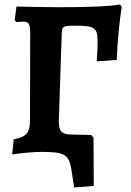

<svg xmlns="http://www.w3.org/2000/svg" viewBox="-20 -674 582 852"><path d="M309 158 396 151 395 -63 385 -75 294 -77C252 -79 241 -91 241 -138L254 -526C255 -557 260 -560 314 -560C400 -560 413 -551 413 -490C413 -455 411 -428 409 -402L498 -408C501 -486 509 -574 520 -643L513 -654C459 -645 368 -642 235 -642C180 -642 99 -644 53 -645L45 -585L52 -576C64 -577 75 -578 82 -578C108 -578 114 -568 114 -524L113 -143C113 -85 98 -66 41 -56L34 11C87 4 131 0 170 0C266 0 286 14 296 74Z"/></svg>

Font: Alegreya SC
Style: Bold
Weight: 700
Designer: Juan Pablo del Peral
Foundry: Huerta Tipografica
Version: Version 2.007;PS 002.007;hotconv 1.0.88;makeotf.lib2.5.64775